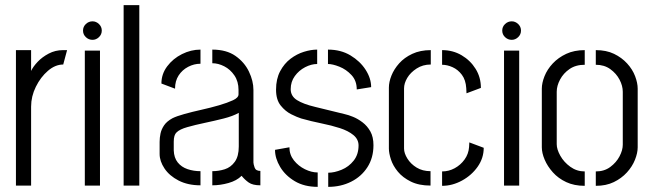

<svg xmlns="http://www.w3.org/2000/svg" viewBox="-20 -722 2537 747"><path d="M42 0V-527H101V-446Q109 -463 126.5 -481.5Q144 -500 169.5 -513.5Q195 -527 225 -527Q229 -527 232.5 -527Q236 -527 241 -527L226 -471Q195 -471 166.5 -446.5Q138 -422 119.5 -384.5Q101 -347 101 -307V0Z M310 0V-525H369V0ZM340 -567Q325 -567 314 -577.5Q303 -588 303 -603Q303 -618 314 -628.5Q325 -639 340 -639Q354 -639 365 -628.5Q376 -618 376 -603Q376 -588 365 -577.5Q354 -567 340 -567Z M461 0V-702H522V0Z M760 -1Q711 -1 675 -19.5Q639 -38 620 -66.5Q601 -95 601 -123V-170Q601 -186 604.5 -202.5Q608 -219 618.5 -234.5Q629 -250 651 -262Q667 -270 697.5 -278.5Q728 -287 764 -295Q800 -303 832.5 -312.5Q865 -322 886.5 -332Q908 -342 908 -355V-372Q908 -405 892 -428.5Q876 -452 852.5 -464Q829 -476 806 -476V-529Q861 -529 896 -504.5Q931 -480 948.5 -443.5Q966 -407 966 -372V-90Q966 -84 970.5 -70.5Q975 -57 993 -57V-1Q963 -1 947.5 -12Q932 -23 920 -38Q901 -19 869 -10Q837 -1 806 -1V-56Q831 -56 854.5 -63.5Q878 -71 893.5 -92.5Q909 -114 909 -152V-283Q886 -270 850.5 -261Q815 -252 777 -244Q739 -236 709 -227.5Q679 -219 667 -207Q656 -197 656 -171V-137Q657 -108 671.5 -90Q686 -72 709.5 -64Q733 -56 760 -56ZM661 -377 608 -397Q608 -434 630.5 -464Q653 -494 688 -511.5Q723 -529 760 -529V-474Q735 -474 712 -462Q689 -450 675 -428.5Q661 -407 661 -377Z M1257 5V-50Q1281 -50 1309 -61.5Q1337 -73 1356 -97Q1375 -121 1375 -156Q1375 -180 1355 -196.5Q1335 -213 1302.5 -223.5Q1270 -234 1230.5 -242Q1191 -250 1152 -261Q1136 -266 1113 -277.5Q1090 -289 1072 -311.5Q1054 -334 1054 -373Q1054 -415 1070 -445Q1086 -475 1110.5 -493.5Q1135 -512 1162.5 -520.5Q1190 -529 1214 -529V-473Q1191 -473 1167 -460.5Q1143 -448 1127 -426Q1111 -404 1111 -375Q1111 -348 1135.5 -332.5Q1160 -317 1206.5 -306Q1253 -295 1321 -278Q1335 -275 1353.5 -267.5Q1372 -260 1390.5 -246Q1409 -232 1421 -210.5Q1433 -189 1433 -157Q1433 -108 1409.5 -71.5Q1386 -35 1346 -15Q1306 5 1257 5ZM1216 5Q1164 5 1127 -17Q1090 -39 1070 -72.5Q1050 -106 1050 -139L1106 -149Q1106 -120 1123.5 -98Q1141 -76 1166.5 -63.5Q1192 -51 1216 -51ZM1368 -374Q1368 -408 1347.5 -430Q1327 -452 1300.5 -462.5Q1274 -473 1256 -473V-529Q1306 -529 1343.5 -506.5Q1381 -484 1402.5 -450.5Q1424 -417 1424 -383Z M1655 0Q1610 0 1578.5 -15.5Q1547 -31 1528 -54Q1509 -77 1501 -101.5Q1493 -126 1493 -144V-381Q1493 -403 1503 -428Q1513 -453 1533 -475.5Q1553 -498 1584 -512.5Q1615 -527 1656 -527V-471Q1625 -471 1601 -455.5Q1577 -440 1564.5 -419Q1552 -398 1552 -378V-144Q1552 -126 1565 -105Q1578 -84 1601 -70Q1624 -56 1655 -56ZM1700 1V-55Q1726 -55 1749 -67.5Q1772 -80 1787.5 -101.5Q1803 -123 1805 -150L1806 -168L1862 -147Q1862 -107 1838.5 -73.5Q1815 -40 1777.5 -19.5Q1740 1 1700 1ZM1795 -359 1794 -379Q1792 -411 1777 -431Q1762 -451 1741 -460.5Q1720 -470 1700 -470V-527Q1742 -527 1776 -507Q1810 -487 1830.5 -454Q1851 -421 1851 -380Z M1941 0V-525H2000V0ZM1971 -567Q1956 -567 1945 -577.5Q1934 -588 1934 -603Q1934 -618 1945 -628.5Q1956 -639 1971 -639Q1985 -639 1996 -628.5Q2007 -618 2007 -603Q2007 -588 1996 -577.5Q1985 -567 1971 -567Z M2255 1Q2214 1 2183 -13.5Q2152 -28 2131 -51.5Q2110 -75 2099 -101Q2088 -127 2088 -149V-377Q2088 -399 2098.5 -425.5Q2109 -452 2130.5 -475Q2152 -498 2183 -512.5Q2214 -527 2255 -527V-470Q2220 -470 2196 -453.5Q2172 -437 2159 -412.5Q2146 -388 2146 -365V-161Q2146 -141 2160 -116Q2174 -91 2199 -73Q2224 -55 2255 -55ZM2298 1V-55Q2331 -55 2354.5 -72.5Q2378 -90 2390.5 -114Q2403 -138 2403 -159V-365Q2403 -388 2390.5 -412Q2378 -436 2354.5 -453Q2331 -470 2298 -470V-527Q2339 -527 2369 -512.5Q2399 -498 2420 -475Q2441 -452 2451 -425.5Q2461 -399 2461 -377V-149Q2461 -127 2450.5 -100.5Q2440 -74 2419 -51Q2398 -28 2368 -13.5Q2338 1 2298 1Z"/></svg>

Font: Stick No Bills ExtraLight Light
Style: Regular
Weight: 300
Version: Version 2.000